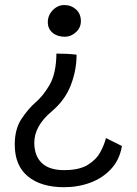

<svg xmlns="http://www.w3.org/2000/svg" viewBox="-20 -572 558 781"><path d="M241.5 -551.5Q269.5 -551.5 289.2 -533.8Q309 -516 309 -486Q309 -459.5 288.8 -441Q268.5 -422.5 244 -422.5Q213 -422.5 193.8 -438.8Q174.5 -455 174.5 -481.5Q174.5 -510 194.8 -530.8Q215 -551.5 241.5 -551.5ZM209.5 -354Q231.5 -354 251.8 -353Q272 -352 291.5 -349.5Q291.5 -286 267.8 -225Q244 -164 190.5 -119Q119.5 -59.5 119.5 8.5Q119.5 61.5 149.8 90.8Q180 120 240.5 120Q301.5 120 336 99.2Q370.5 78.5 387.2 48.2Q404 18 411 -10.5L476 22Q466.5 78 432 115.2Q397.5 152.5 347.5 171Q297.5 189.5 240.5 189.5Q147 189.5 93.5 145.5Q40 101.5 40 16Q40 -47 67.2 -88Q94.5 -129 123.5 -154.5Q155.5 -181.5 182 -227.2Q208.5 -273 209.5 -354Z"/></svg>

Font: Grandstander Light
Style: Regular
Weight: 300
Designer: Tyler Finck
Foundry: Etcetera Type Co
Version: Version 1.200; ttfautohint (v1.8.3)